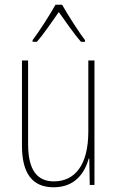

<svg xmlns="http://www.w3.org/2000/svg" viewBox="-20 -783 498 813"><path d="M243 -763H215C191 -720 144 -647 118 -613V-606H136C166 -640 203 -695 229 -732C257 -693 292 -641 323 -606H340V-613C320 -638 268 -718 243 -763ZM380 -527H354V-227C354 -82 296 -15 208 -15C138 -15 99 -62 99 -173V-527H73V-166C73 -49 117 10 207 10C300 10 339 -53 356 -112H358L360 0H380Z"/></svg>

Font: Noto Sans Malayalam Condensed Thin
Style: Regular
Weight: 100
Width: 3
Designer: Jelle Bosma - Monotype Design Team
Foundry: Monotype Imaging Inc.
Version: Version 2.104